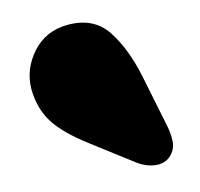

<svg xmlns="http://www.w3.org/2000/svg" viewBox="-31 -735 291 280"><g transform="rotate(-5 115.0 -595.5)"><path d="M179 -618 207 -547Q213 -533 214.5 -520.2Q216 -507.5 207.5 -497Q199.5 -488 186 -487.5Q172.5 -487 159.5 -493.5L93.5 -527.5Q56 -546.5 38.8 -565.5Q21.5 -584.5 16 -613.5Q11 -643 27.5 -669.8Q44 -696.5 76.5 -702.5Q115 -709.5 138.5 -685Q162 -660.5 179 -618Z"/></g></svg>

Font: Fraunces 144pt S100 Black
Style: Regular
Weight: 900
Version: Version 1.000